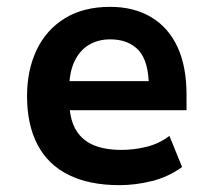

<svg xmlns="http://www.w3.org/2000/svg" viewBox="-20 -531 622 561"><path d="M329 10Q241 10 180.5 -20Q120 -50 89.5 -108.5Q59 -167 59 -250Q59 -326 87 -385Q115 -444 169.5 -477.5Q224 -511 302 -511Q371 -511 421.5 -481Q472 -451 498.5 -394Q525 -337 525 -255V-209H162V-294H429L415 -275Q415 -351 385.5 -383.5Q356 -416 302 -416Q267 -416 240 -400Q213 -384 197.5 -351.5Q182 -319 182 -267V-243Q182 -189 199 -156.5Q216 -124 250 -108.5Q284 -93 335 -93Q371 -93 408 -102Q445 -111 475 -134L512 -43Q472 -14 424 -2Q376 10 329 10Z"/></svg>

Font: Nunito Sans 7pt SemiCondensed
Style: Bold
Weight: 700
Width: 4
Designer: Vernon Adams
Foundry: Vernon Adams
Version: Version 3.101;gftools[0.9.27]